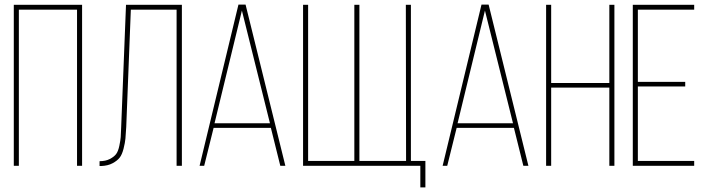

<svg xmlns="http://www.w3.org/2000/svg" viewBox="-20 -721 3077 835"><path d="M315 -679H62V0H40V-700H337V0H315Z M748 -679H549L529 -169Q527 -136 525.5 -118.5Q524 -101 517.5 -75Q511 -49 500.5 -35.5Q490 -22 469.5 -11Q449 0 420 1H413V-20Q439 -20 457.5 -29.5Q476 -39 485 -51Q494 -63 499 -87Q504 -111 505 -125Q506 -139 507 -169L528 -700H771V0H748Z M1158 -165H909L868 0H848L1017 -701H1048L1221 0H1199ZM1032 -675 913 -185H1154Z M1830 94H1808V0H1298V-700H1320V-21H1521V-700H1543V-21H1746L1745 -700H1767V-21H1830Z M2215 -165H1966L1925 0H1905L2074 -701H2105L2278 0H2256ZM2089 -675 1970 -185H2211Z M2630 -340H2377V0H2355V-700H2377V-360H2630V-700H2652V0H2630Z M2754 -365H2960V-345H2754V-21H2999V0H2732V-700H2999V-679H2754Z"/></svg>

Font: Bebas Neue Light
Style: Regular
Weight: 300
Designer: Ryoichi Tsunekawa
Foundry: Ryoichi Tsunekawa
Version: Version 001.003; ttfautohint (v1.5.65-e2d9)